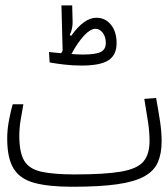

<svg xmlns="http://www.w3.org/2000/svg" viewBox="-20 -693 626 714"><path d="M248.5 1.5Q161.1 1.5 107.9 -12.9Q54.7 -27.3 30.8 -65.9Q6.8 -104.5 6.8 -177.7Q6.8 -211.9 13.9 -248.3Q21 -284.7 27.3 -305.2H66.9Q62 -277.3 56.9 -247.6Q51.8 -217.8 51.8 -187.5Q51.8 -126.5 69.8 -95.7Q87.9 -64.9 132.8 -54.7Q177.7 -44.4 258.3 -44.4Q370.6 -44.4 430.7 -54.9Q490.7 -65.4 513.4 -92.3Q536.1 -119.1 536.1 -168.5Q536.1 -201.2 530.8 -237.3Q525.4 -273.4 516.6 -325.2L560.5 -328.6Q568.8 -283.7 575 -242.9Q581.1 -202.1 581.1 -167.5Q581.1 -122.1 567.1 -89.8Q553.2 -57.6 517.1 -37.4Q481 -17.1 416 -7.8Q351.1 1.5 248.5 1.5ZM283.2 -449.2Q250 -449.2 218.8 -452.9Q187.5 -456.5 164.6 -460.9L162.1 -499.5Q182.1 -497.1 207.5 -495.1Q210 -500 212.9 -504.9L208.5 -672.9H248.5L250 -612.3Q250.5 -601.6 248 -588.6Q245.6 -575.7 239.3 -562.5L245.1 -560.1Q267.6 -592.3 291.3 -609.6Q314.9 -627 338.4 -627Q371.6 -627 392.6 -601.1Q413.6 -575.2 413.6 -532.7Q413.6 -488.3 383.3 -468.8Q353 -449.2 283.2 -449.2ZM245.6 -492.2Q257.8 -491.2 268.8 -490.7Q279.8 -490.2 287.6 -490.2Q335.9 -490.2 354.7 -499.8Q373.5 -509.3 373.5 -533.2Q373.5 -555.7 362.3 -570.8Q351.1 -585.9 335 -585.9Q315.9 -585.9 292.5 -560.5Q269 -535.2 245.6 -492.2Z"/></svg>

Font: Cascadia Mono ExtraLight
Style: Regular
Weight: 200
Monospace: yes
Designer: Aaron Bell
Foundry: Saja Typeworks
Version: Version 2404.023; ttfautohint (v1.8.4)